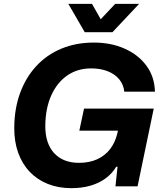

<svg xmlns="http://www.w3.org/2000/svg" viewBox="-20 -956 831 985"><path d="M345.6 9.3Q279.6 9.3 225.5 -12.3Q171.4 -33.9 132.6 -74.4Q93.9 -115 73.2 -172.4Q52.6 -229.9 53.1 -301.9Q54 -399.6 83.3 -479.3Q112.6 -559 166.2 -617.1Q219.9 -675.1 294.9 -706.4Q369.9 -737.6 461.7 -737.6Q548.6 -737.6 618.4 -706.9Q688.3 -676.3 730.5 -619.9Q772.7 -563.4 775 -485.7H617.6Q614 -521.7 592.2 -548.5Q570.4 -575.3 533.4 -590.2Q496.3 -605.1 447.6 -605.1Q377.6 -605.1 325.3 -569Q273 -532.9 243.3 -467.2Q213.6 -401.6 212.4 -312.6Q211.9 -266 223.6 -230.3Q235.3 -194.6 258.1 -170Q281 -145.4 312.9 -133Q344.9 -120.6 385.4 -120.6Q437.7 -120.6 478 -138.7Q518.3 -156.9 544.5 -190.7Q570.7 -224.6 581.7 -270.7L588.4 -300.4L602.1 -285.7H387L411.1 -398.9H768.7L685.7 0H572.3L583 -100.7H576.3Q555 -65.1 521 -40.4Q487 -15.7 443 -3.2Q399 9.3 345.6 9.3ZM414.7 -790.9 330.6 -936.1H452L496.7 -857.3L571 -936.1H693.6L556.9 -790.9Z"/></svg>

Font: Mona Sans
Style: Italic
Weight: 200
Italic angle: -11.6951°
Designer: Deni Anggara
Foundry: GitHub
Version: Version 2.000